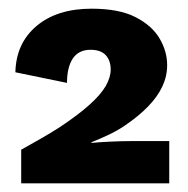

<svg xmlns="http://www.w3.org/2000/svg" viewBox="-20 -755 432 442"><path d="M28.8 -333V-410.4Q53 -423.8 75.1 -436.5Q97.2 -449.2 117.8 -462.4Q160.4 -490.8 186.2 -514Q212 -537.2 223.4 -557Q234.8 -576.8 234.8 -595Q234.8 -615.6 223.4 -628Q212 -640.4 188.4 -640.4Q161.4 -640.4 147.9 -620.7Q134.4 -601 134.2 -564.2L15.4 -588.6Q17 -655.6 64.3 -695.3Q111.6 -735 190.8 -735Q254.2 -735 292.1 -715.5Q330 -696 347.4 -666.4Q364.8 -636.8 364.8 -605Q364.8 -579.6 353.8 -556.1Q342.8 -532.6 321.3 -510.3Q299.8 -488 267.8 -466.2Q251.2 -454.8 231.5 -445.4Q211.8 -436 190.6 -427.6V-426Q206.2 -427.6 232.9 -428.9Q259.6 -430.2 282.2 -430.2H369.6V-333Z"/></svg>

Font: Work Sans
Style: Regular
Weight: 400
Designer: Wei Huang
Foundry: Wei Huang
Version: Version 2.006; ttfautohint (v1.8.1.43-b0c9)